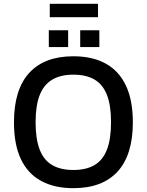

<svg xmlns="http://www.w3.org/2000/svg" viewBox="-20 -972 766 1003"><path d="M363 11Q264 11 194.5 -27Q125 -65 89 -141Q53 -217 53 -333Q53 -504 132.5 -591Q212 -678 363 -678Q463 -678 532 -640Q601 -602 637.5 -525.5Q674 -449 674 -333Q674 -163 594.5 -76Q515 11 363 11ZM363 -84Q430 -84 473.5 -109.5Q517 -135 538.5 -190Q560 -245 560 -334Q560 -422 538.5 -476.5Q517 -531 473.5 -556.5Q430 -582 363 -582Q297 -582 253 -556Q209 -530 187.5 -475.5Q166 -421 166 -333Q166 -245 187.5 -190Q209 -135 253 -109.5Q297 -84 363 -84ZM399 -726V-814H499V-726ZM235 -726V-814H336V-726ZM240 -882V-952H492V-882Z"/></svg>

Font: Maven Pro Medium
Style: Regular
Weight: 500
Designer: Joe Prince
Foundry: Joe Prince
Version: Version 2.103